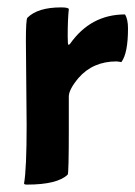

<svg xmlns="http://www.w3.org/2000/svg" viewBox="-20 -473 366 519"><path d="M308 -305Q305 -306 295 -307Q231 -307 192 -262Q166 -231 166 -212V-124Q166 -4 163 -1Q135 26 53 26Q45 26 45 23Q52 -16 52 -135L50 -362Q50 -421 54 -425Q82 -453 145 -453Q166 -453 166 -448Q163 -421 163 -375Q163 -352 165 -352Q167 -352 169 -354Q225 -434 318 -434Q326 -421 326 -396Q326 -329 308 -305Z"/></svg>

Font: Bubblegum Sans
Style: Regular
Weight: 400
Designer: Angel Koziupa and Alejandro Paul
Foundry: Angel Koziupa and Alejandro Paul
Version: Version 1.001